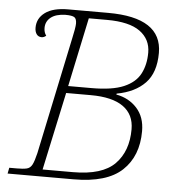

<svg xmlns="http://www.w3.org/2000/svg" viewBox="-52 -763 758 812"><g transform="rotate(5 327.5 -357.0)"><path d="M10 0 15 -25H47Q74 -25 89 -28.5Q104 -32 112 -47.5Q120 -63 128 -97L233 -596Q237 -613 240 -631Q243 -649 243 -657Q243 -677 233.5 -683.5Q224 -690 195 -690Q155 -689 133.5 -672Q112 -655 112 -627Q112 -608 122 -595Q113 -587 103 -587Q89 -587 81.5 -597.5Q74 -608 74 -625Q74 -665 107.5 -689.5Q141 -714 205 -714H375Q603 -714 603 -564Q603 -480 560 -435.5Q517 -391 440 -377L439 -373Q493 -363 527 -325.5Q561 -288 561 -228Q561 -122 496 -61Q431 0 290 0ZM332 -391Q420 -391 469 -412Q518 -433 538 -471.5Q558 -510 558 -561Q558 -618 512.5 -651Q467 -684 372 -684H295L233 -391ZM285 -30Q409 -30 462.5 -84.5Q516 -139 516 -232Q516 -295 469.5 -328Q423 -361 332 -361H227L156 -30Z"/></g></svg>

Font: Noto Serif ExtraLight
Style: Italic
Weight: 200
Italic angle: -12°
Designer: Monotype Design Team
Foundry: Monotype Imaging Inc.
Version: Version 2.014; ttfautohint (v1.8.4.7-5d5b)